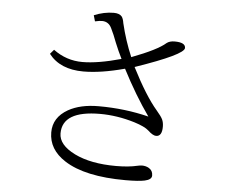

<svg xmlns="http://www.w3.org/2000/svg" viewBox="-54 -848 1109 924"><g transform="rotate(5 500.0 -385.5)"><path d="M253.9 -184.1Q253.9 -128.4 332.5 -89.4Q410.6 -50.8 533.7 -50.8Q594.2 -50.8 636.7 -61Q650.4 -64 657.7 -64Q677.2 -64 691.9 -55.2Q710.9 -43.9 710.9 -20Q710.9 -0.5 677.7 6.8Q648.9 13.2 585 13.2Q388.7 13.2 289.6 -50.8Q209 -102.5 209 -185.1Q209 -257.3 279.3 -297.4Q337.4 -330.1 425.8 -330.1Q553.2 -330.1 668 -301.3Q600.1 -397 536.1 -521Q421.9 -490.2 336.9 -490.2Q224.6 -490.2 169.9 -561L188 -582Q251 -535.2 328.1 -535.2Q403.3 -535.2 515.1 -566.4Q496.6 -603.5 481 -642.1Q466.8 -680.7 452.1 -710Q437.5 -740.2 405.8 -740.2Q394 -740.2 372.1 -735.4L363.8 -764.2Q411.6 -784.2 459 -784.2Q486.3 -784.2 498 -770Q505.4 -760.3 508.8 -738.3Q528.3 -655.8 561 -579.1Q684.6 -626 724.1 -661.1Q738.3 -672.4 762.7 -672.4Q814.9 -672.4 814.9 -645.5Q814.9 -613.3 581.1 -533.2Q649.4 -398.9 705.6 -334Q728 -308.1 734.9 -293.5Q741.7 -278.8 741.7 -258.8Q741.7 -211.9 712.9 -211.9Q697.3 -211.9 672.9 -234.9Q654.3 -252 603 -268.1Q518.1 -293.9 436 -293.9Q253.9 -293.9 253.9 -184.1Z"/></g></svg>

Font: I.Ming
Style: Regular
Weight: 400
Designer: Ichiten Fonts Project
Version: Version 6.11; Dec 27, 2019